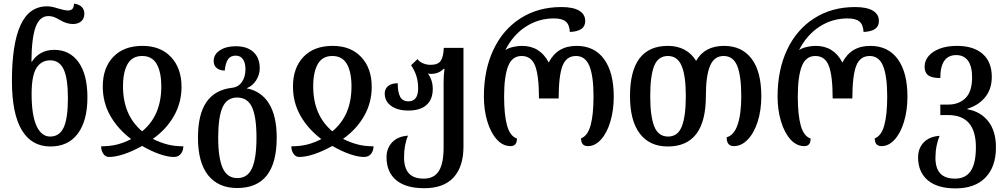

<svg xmlns="http://www.w3.org/2000/svg" viewBox="-20 -801 5579 1063"><path d="M46 -353Q46 -557 93.5 -661.5Q141 -766 241 -766Q266 -766 302 -754Q339 -743 356 -743Q373 -743 381 -752Q389 -761 390 -781Q418 -777 432.5 -762.5Q447 -748 447 -726Q447 -698 429.5 -683Q412 -668 384 -668Q349 -668 312 -690Q292 -702 278 -707Q264 -712 248 -712Q200 -712 177.5 -652Q155 -592 154 -460H157Q177 -491 208 -508Q239 -525 280 -525Q366 -525 415 -456.5Q464 -388 464 -262Q464 -133 411 -61.5Q358 10 259 10Q155 10 100.5 -81Q46 -172 46 -353ZM356 -258Q356 -367 332.5 -417Q309 -467 258 -467Q209 -467 182 -425Q155 -383 155 -280Q155 -164 182 -104.5Q209 -45 258 -45Q309 -45 332.5 -95Q356 -145 356 -258Z M540 9Q587 9 626.5 -0.5Q666 -10 706 -31Q633 -86 591 -159.5Q549 -233 549 -322Q549 -425 607 -486Q665 -547 769 -547Q869 -547 927 -485Q985 -423 985 -320Q985 -232 942.5 -158Q900 -84 826 -32Q871 -10 910 -0.5Q949 9 995 9Q995 33 981.5 50.5Q968 68 942 68Q909 68 863 52Q817 36 767 7Q715 36 667.5 52Q620 68 584 68Q564 68 552 50.5Q540 33 540 9ZM873 -322Q873 -402 847.5 -446.5Q822 -491 767 -491Q712 -491 686.5 -446.5Q661 -402 661 -323Q661 -163 767 -74Q873 -161 873 -322Z M1076 -39Q1076 -168 1123 -236Q1170 -304 1265 -315Q1300 -319 1319.5 -347.5Q1339 -376 1339 -417Q1339 -453 1325 -473Q1311 -493 1285 -493Q1257 -493 1243 -473.5Q1229 -454 1224 -410Q1195 -411 1179 -425Q1163 -439 1163 -463Q1163 -500 1197.5 -522.5Q1232 -545 1285 -545Q1348 -545 1383 -513Q1418 -481 1418 -423Q1418 -387 1398 -356Q1378 -325 1345 -312Q1426 -297 1469 -228Q1512 -159 1512 -39Q1512 240 1293 240Q1189 240 1132.5 169.5Q1076 99 1076 -39ZM1400 -39Q1400 -153 1375.5 -207Q1351 -261 1293 -261Q1236 -261 1212 -206.5Q1188 -152 1188 -39Q1188 74 1213 129.5Q1238 185 1294 185Q1351 185 1375.5 130Q1400 75 1400 -39Z M1593 9Q1640 9 1679.5 -0.5Q1719 -10 1759 -31Q1686 -86 1644 -159.5Q1602 -233 1602 -322Q1602 -425 1660 -486Q1718 -547 1822 -547Q1922 -547 1980 -485Q2038 -423 2038 -320Q2038 -232 1995.5 -158Q1953 -84 1879 -32Q1924 -10 1963 -0.5Q2002 9 2048 9Q2048 33 2034.5 50.5Q2021 68 1995 68Q1962 68 1916 52Q1870 36 1820 7Q1768 36 1720.5 52Q1673 68 1637 68Q1617 68 1605 50.5Q1593 33 1593 9ZM1926 -322Q1926 -402 1900.5 -446.5Q1875 -491 1820 -491Q1765 -491 1739.5 -446.5Q1714 -402 1714 -323Q1714 -163 1820 -74Q1926 -161 1926 -322Z M2120 70Q2120 20 2151 -13Q2182 -46 2239 -50Q2217 1 2217 69Q2217 130 2244 159Q2271 188 2326 188Q2383 188 2409.5 146Q2436 104 2436 16V-345Q2436 -384 2441 -420H2436Q2409 -392 2366 -392Q2355 -392 2349 -394Q2376 -357 2376 -309Q2376 -251 2341.5 -220Q2307 -189 2241 -189Q2180 -189 2145 -215Q2110 -241 2110 -283Q2110 -309 2128.5 -324.5Q2147 -340 2182 -340Q2182 -290 2195.5 -265Q2209 -240 2241 -240Q2295 -240 2295 -312Q2295 -349 2285.5 -379.5Q2276 -410 2256 -440L2292 -474Q2300 -460 2321 -451Q2342 -442 2363 -442Q2404 -442 2419.5 -463.5Q2435 -485 2437 -536H2546V11Q2546 121 2491.5 181Q2437 241 2329 241Q2226 241 2173 196Q2120 151 2120 70Z M2659 -267Q2659 -413 2711.5 -525Q2764 -637 2861.5 -699.5Q2959 -762 3088 -762Q3153 -762 3186.5 -742Q3220 -722 3220 -685Q3220 -655 3198.5 -640.5Q3177 -626 3135 -624Q3133 -664 3112.5 -681.5Q3092 -699 3047 -699Q2961 -699 2890.5 -653Q2820 -607 2778 -524Q2795 -535 2820.5 -541Q2846 -547 2870 -547Q2970 -547 3018 -455Q3065 -547 3172 -547Q3271 -547 3324.5 -473.5Q3378 -400 3378 -266Q3378 -190 3359 -127Q3340 -64 3307 -28Q3274 8 3235 8Q3197 8 3197 -35Q3234 -49 3250 -108Q3266 -167 3266 -267Q3266 -379 3243.5 -435Q3221 -491 3169 -491Q3115 -491 3094 -435.5Q3073 -380 3073 -256H2964Q2964 -381 2943 -436Q2922 -491 2868 -491Q2815 -491 2793 -434Q2771 -377 2771 -267Q2771 -164 2787.5 -105.5Q2804 -47 2842 -34Q2842 8 2807 8Q2764 8 2730.5 -29Q2697 -66 2678 -129Q2659 -192 2659 -267Z M3468 -269Q3468 -547 3678 -547Q3730 -547 3769.5 -526Q3809 -505 3834 -464Q3881 -547 3989 -547Q4087 -547 4141 -476Q4195 -405 4195 -268Q4195 -191 4175 -128Q4155 -65 4120 -28.5Q4085 8 4043 8Q4003 8 4003 -41Q4044 -52 4064 -111Q4084 -170 4084 -269Q4084 -379 4062 -435Q4040 -491 3986 -491Q3934 -491 3911 -436Q3888 -381 3888 -269Q3888 10 3677 10Q3577 10 3522.5 -61Q3468 -132 3468 -269ZM3777 -269Q3777 -381 3754 -436Q3731 -491 3678 -491Q3624 -491 3602 -436.5Q3580 -382 3580 -269Q3580 -156 3602.5 -100.5Q3625 -45 3679 -45Q3733 -45 3755 -101.5Q3777 -158 3777 -269Z M4285 -267Q4285 -413 4337.5 -525Q4390 -637 4487.5 -699.5Q4585 -762 4714 -762Q4779 -762 4812.5 -742Q4846 -722 4846 -685Q4846 -655 4824.5 -640.5Q4803 -626 4761 -624Q4759 -664 4738.5 -681.5Q4718 -699 4673 -699Q4587 -699 4516.5 -653Q4446 -607 4404 -524Q4421 -535 4446.5 -541Q4472 -547 4496 -547Q4596 -547 4644 -455Q4691 -547 4798 -547Q4897 -547 4950.5 -473.5Q5004 -400 5004 -266Q5004 -190 4985 -127Q4966 -64 4933 -28Q4900 8 4861 8Q4823 8 4823 -35Q4860 -49 4876 -108Q4892 -167 4892 -267Q4892 -379 4869.5 -435Q4847 -491 4795 -491Q4741 -491 4720 -435.5Q4699 -380 4699 -256H4590Q4590 -381 4569 -436Q4548 -491 4494 -491Q4441 -491 4419 -434Q4397 -377 4397 -267Q4397 -164 4413.5 -105.5Q4430 -47 4468 -34Q4468 8 4433 8Q4390 8 4356.5 -29Q4323 -66 4304 -129Q4285 -192 4285 -267Z M5063 71Q5063 20 5094 -12.5Q5125 -45 5182 -49Q5172 -26 5165.5 6Q5159 38 5159 72Q5159 131 5186 159.5Q5213 188 5267 188Q5326 188 5354.5 145.5Q5383 103 5383 14Q5383 -164 5229 -164H5186V-222H5230Q5289 -222 5325.5 -258Q5362 -294 5362 -373Q5362 -433 5339.5 -464.5Q5317 -496 5274 -496Q5186 -496 5186 -369Q5139 -369 5119 -384Q5099 -399 5099 -432Q5099 -464 5120.5 -490Q5142 -516 5182.5 -531.5Q5223 -547 5278 -547Q5370 -547 5420.5 -502.5Q5471 -458 5471 -376Q5471 -308 5434.5 -263Q5398 -218 5336 -199V-196Q5408 -184 5451 -130Q5494 -76 5494 15Q5494 122 5436 182Q5378 242 5270 242Q5169 242 5116 196.5Q5063 151 5063 71Z"/></svg>

Font: Noto Serif Georgian Medium Narrow
Style: Regular
Weight: 500
Width: 4
Designer: Monotype Design team
Foundry: Monotype Imaging Inc.
Version: Version 1.000